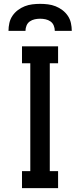

<svg xmlns="http://www.w3.org/2000/svg" viewBox="-20 -975 415 995"><path d="M94 0V-88H137V-647H94V-735H281V-647H238V-88H281V0ZM24 -815Q24 -835 28.5 -855.5Q33 -876 44.5 -893Q56 -910 72.5 -922.5Q89 -935 108 -942.5Q127 -950 147.5 -952.5Q168 -955 188 -955Q208 -955 228.5 -952.5Q249 -950 268 -942.5Q287 -935 303.5 -922.5Q320 -910 331.5 -893Q343 -876 347.5 -855.5Q352 -835 352 -815H264Q264 -829 258.5 -842.5Q253 -856 241.5 -864Q230 -872 216 -875Q202 -878 188 -878Q174 -878 160 -875Q146 -872 134.5 -864Q123 -856 117.5 -842.5Q112 -829 112 -815Z"/></svg>

Font: Zed Sans Semibold
Style: Regular
Weight: 600
Designer: Belleve Invis
Foundry: Belleve Invis
Version: Version 1.0.0; ttfautohint (v1.8.4)